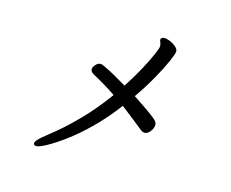

<svg xmlns="http://www.w3.org/2000/svg" viewBox="-100 -836 1200 999"><g transform="rotate(15 500.0 -336.0)"><path d="M740 -245Q740 -227 726 -209Q712 -191 695 -191Q687 -191 678 -197Q625 -240 551 -297Q493 -220 432 -160Q371 -100 316.5 -60Q262 -20 223.5 1Q185 22 170 22Q155 22 155 10Q155 -3 187 -30Q206 -45 253.5 -84Q301 -123 363.5 -187Q426 -251 490 -339Q433 -378 366 -414Q345 -425 345 -440Q345 -451 357 -464.5Q369 -478 384 -478Q391 -478 409 -469Q456 -447 532 -401Q569 -457 597.5 -510Q626 -563 642 -600Q658 -637 658 -646Q658 -657 654 -666Q650 -675 650 -679.5Q650 -684 652 -687Q657 -694 670 -694Q683 -694 700.5 -686.5Q718 -679 732 -667Q746 -655 746 -642.5Q746 -630 727 -586.5Q708 -543 674.5 -483.5Q641 -424 598 -362Q684 -306 717 -279Q732 -267 736 -259.5Q740 -252 740 -245Z"/></g></svg>

Font: Moon Stars Kai HW
Style: Bold
Weight: 700
Designer: GuiWonder
Version: Version 1.101